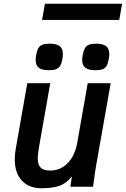

<svg xmlns="http://www.w3.org/2000/svg" viewBox="-20 -992 668 1020"><path d="M58.5 -145.5Q58.5 -172.5 63.5 -200.5L125 -550H247L186.5 -206.5Q180.5 -170.5 180.5 -150.5Q180.5 -118.5 195.2 -102.2Q210 -86 246.5 -86Q286 -86 316 -105.8Q346 -125.5 364.5 -158.5Q383 -191.5 390 -231.5L446 -550H568L491 -114.5Q484 -73.5 480 -40.5Q480.5 -46 474.5 0H354L362 -55.5Q333.5 -18 296.2 -5Q259 8 201 8Q133.5 8 96 -32.5Q58.5 -73 58.5 -145.5ZM169.5 -674.5Q169.5 -684.5 172 -699.5Q176.5 -724 184.2 -736.8Q192 -749.5 206 -754.8Q220 -760 245 -760Q280.5 -760 297.2 -747Q314 -734 314 -704.5Q314 -695 311.5 -679Q307.5 -655 299.5 -642.2Q291.5 -629.5 277.5 -624.2Q263.5 -619 239.5 -619Q203.5 -619 186.5 -632Q169.5 -645 169.5 -674.5ZM416.5 -674Q416.5 -683.5 419 -698.5Q423.5 -723.5 431.5 -736.5Q439.5 -749.5 453.5 -754.8Q467.5 -760 491.5 -760Q526.5 -760 543.5 -747Q560.5 -734 560.5 -704.5Q560.5 -694.5 558 -679.5Q554 -655 546.5 -642.2Q539 -629.5 524.8 -624.2Q510.5 -619 485.5 -619Q450.5 -619 433.5 -632Q416.5 -645 416.5 -674ZM218.5 -972H628.5L613.5 -886H203.5Z"/></svg>

Font: JuliaMono BoldItalic
Style: Regular
Weight: 700
Italic angle: -9°
Monospace: yes
Designer: cormullion
Foundry: corm
Version: Version 0.049; ttfautohint (v1.8.4)